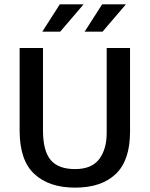

<svg xmlns="http://www.w3.org/2000/svg" viewBox="-20 -850 687 880"><path d="M70 -630H177V-253Q177 -159 212 -117Q247 -75 324 -75Q400 -75 434.5 -120.5Q469 -166 469 -241V-630H576V-246Q576 -115 510.5 -52.5Q445 10 324 10Q205 10 137.5 -52.5Q70 -115 70 -251ZM256 -705H174L254 -830H363ZM450 -705H368L448 -830H557Z"/></svg>

Font: Mukta Medium
Style: Regular
Weight: 500
Designer: Girish Dalvi and Yashodeep Gholap
Foundry: Ek Type
Version: Version 2.538;PS 1.002;hotconv 16.6.51;makeotf.lib2.5.65220;